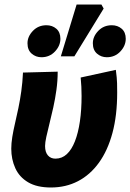

<svg xmlns="http://www.w3.org/2000/svg" viewBox="-20 -820 578 852"><path d="M206 12Q144 12 105 -11Q66 -34 48 -73.5Q30 -113 30 -160Q30 -184 34.5 -212Q39 -240 46.5 -272Q54 -304 61.5 -340Q69 -376 74.5 -415.5Q80 -455 82 -498L236 -502Q236 -462 230.5 -422Q225 -382 216.5 -343.5Q208 -305 199.5 -271.5Q191 -238 185.5 -212.5Q180 -187 180 -172Q180 -145 192.5 -130.5Q205 -116 226 -116Q255 -116 276.5 -136Q298 -156 312.5 -193Q327 -230 334.5 -281Q342 -332 342 -394Q342 -414 341 -435.5Q340 -457 338 -476L494 -510Q499 -473 499.5 -451Q500 -429 500 -409Q500 -308 479 -230Q458 -152 419 -98Q380 -44 326 -16Q272 12 206 12ZM164 -566Q139 -566 120.5 -582Q102 -598 102 -628Q102 -658 126 -683Q150 -708 186 -708Q212 -708 230 -692.5Q248 -677 248 -648Q248 -617 224 -591.5Q200 -566 164 -566ZM454 -566Q429 -566 410.5 -582Q392 -598 392 -628Q392 -658 416 -683Q440 -708 476 -708Q502 -708 520 -692.5Q538 -677 538 -648Q538 -617 514 -591.5Q490 -566 454 -566ZM250 -570 320 -800H430L440 -782L310 -570Z"/></svg>

Font: Source Sans 3 Black
Style: Italic
Weight: 900
Italic angle: -11°
Designer: Paul D. Hunt
Foundry: Adobe
Version: Version 3.052;hotconv 1.1.0;makeotfexe 2.6.0